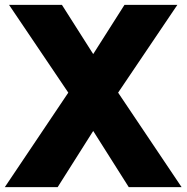

<svg xmlns="http://www.w3.org/2000/svg" viewBox="-41 -770 768 790"><path d="M706.2 0H488.8L342.5 -231.2L196.2 0H-21.2L240 -388.8L-3.8 -750H213.8L342.5 -547.5L471.2 -750H688.8L445 -388.8Z"/></svg>

Font: Now Black
Style: Regular
Weight: 900
Designer: Alfredo Marco Pradil
Foundry: Alfredo Marco Pradil
Version: Version 1.002;PS 001.002;hotconv 1.0.88;makeotf.lib2.5.64775